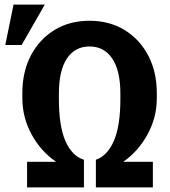

<svg xmlns="http://www.w3.org/2000/svg" viewBox="-20 -811 736 831"><path d="M97.2 0V-110.8H222.7Q157.2 -155.3 116.9 -229Q76.7 -302.7 76.7 -386.2V-408.2Q76.7 -500 113.5 -570.6Q150.4 -641.1 215.8 -681.2Q281.2 -721.2 367.2 -721.2Q453.1 -721.2 518.8 -681.2Q584.5 -641.1 621.6 -570.6Q658.7 -500 658.7 -408.2V-386.2Q658.7 -302.2 618.4 -229Q578.1 -155.8 513.7 -110.8H641.6V0H395V-119.6Q444.3 -136.2 472.7 -200.9Q501 -265.6 501 -382.8V-405.8Q501 -505.4 465.8 -557.6Q430.7 -609.9 367.2 -609.9Q304.2 -609.9 269.5 -557.4Q234.9 -504.9 234.9 -405.8V-382.8Q234.9 -264.6 263.4 -200Q292 -135.3 343.3 -119.6V0ZM2.9 -616.2 38.6 -791H173.8L73.7 -616.2Z"/></svg>

Font: Roboto Slab
Style: Bold
Weight: 700
Designer: Google
Version: Version 2.000; ttfautohint (v1.8.1.43-b0c9)